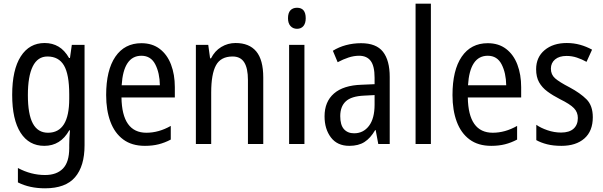

<svg xmlns="http://www.w3.org/2000/svg" viewBox="-20 -780 3267 1040"><path d="M222 -547Q264 -547 297 -527.5Q330 -508 354 -466H359L369 -537H438V7Q438 120 386.5 180Q335 240 224 240Q140 240 77 208V130Q148 168 224 168Q287 168 321 133Q355 98 355 22V5Q355 -10 356 -32Q357 -54 359 -74H355Q308 10 220 10Q137 10 91.5 -61Q46 -132 46 -266Q46 -402 92.5 -474.5Q139 -547 222 -547ZM237 -474Q184 -474 157.5 -420.5Q131 -367 131 -265Q131 -161 158 -111Q185 -61 240 -61Q355 -61 355 -245V-269Q355 -377 326.5 -425.5Q298 -474 237 -474Z M746 -546Q805 -546 845.5 -515Q886 -484 906.5 -430Q927 -376 927 -308V-252H638Q641 -61 773 -61Q840 -61 905 -98V-24Q873 -7 839.5 1.5Q806 10 765 10Q694 10 647.5 -24.5Q601 -59 578 -121Q555 -183 555 -265Q555 -400 605 -473Q655 -546 746 -546ZM746 -478Q649 -478 639 -318H846Q845 -385 821 -431.5Q797 -478 746 -478Z M1256 -547Q1330 -547 1368 -501.5Q1406 -456 1406 -360V0H1323V-347Q1323 -410 1303 -442Q1283 -474 1240 -474Q1176 -474 1150 -426.5Q1124 -379 1124 -279V0H1041V-537H1108L1118 -464H1123Q1143 -504 1178.5 -525.5Q1214 -547 1256 -547Z M1589 -738Q1636 -738 1636 -681Q1636 -654 1623.5 -639Q1611 -624 1589 -624Q1567 -624 1553.5 -639Q1540 -654 1540 -681Q1540 -710 1553 -724Q1566 -738 1589 -738ZM1629 -537V0H1546V-537Z M1936 -546Q2018 -546 2054.5 -499.5Q2091 -453 2091 -363V0H2029L2015 -75H2012Q1987 -32 1954.5 -11Q1922 10 1872 10Q1807 10 1772.5 -35.5Q1738 -81 1738 -150Q1738 -229 1789 -273.5Q1840 -318 1939 -321L2009 -324V-359Q2009 -422 1988 -450Q1967 -478 1925 -478Q1897 -478 1868 -468.5Q1839 -459 1809 -443L1783 -505Q1815 -525 1854 -535.5Q1893 -546 1936 -546ZM1952 -262Q1883 -259 1853 -231Q1823 -203 1823 -151Q1823 -103 1843 -80.5Q1863 -58 1898 -58Q1948 -58 1978.5 -98Q2009 -138 2009 -213V-265Z M2314 0H2231V-760H2314Z M2622 -546Q2681 -546 2721.5 -515Q2762 -484 2782.5 -430Q2803 -376 2803 -308V-252H2514Q2517 -61 2649 -61Q2716 -61 2781 -98V-24Q2749 -7 2715.5 1.5Q2682 10 2641 10Q2570 10 2523.5 -24.5Q2477 -59 2454 -121Q2431 -183 2431 -265Q2431 -400 2481 -473Q2531 -546 2622 -546ZM2622 -478Q2525 -478 2515 -318H2722Q2721 -385 2697 -431.5Q2673 -478 2622 -478Z M3191 -145Q3191 -70 3145.5 -30Q3100 10 3021 10Q2977 10 2943.5 1.5Q2910 -7 2885 -21V-104Q2909 -87 2945.5 -74.5Q2982 -62 3019 -62Q3064 -62 3087 -83Q3110 -104 3110 -141Q3110 -172 3089 -194Q3068 -216 3013 -243Q2974 -263 2945 -284.5Q2916 -306 2900 -334.5Q2884 -363 2884 -405Q2884 -470 2930 -508.5Q2976 -547 3050 -547Q3088 -547 3122 -537.5Q3156 -528 3187 -511L3157 -445Q3132 -459 3105 -468Q3078 -477 3049 -477Q3009 -477 2986.5 -458Q2964 -439 2964 -408Q2964 -376 2986.5 -356Q3009 -336 3065 -307Q3123 -276 3157 -242Q3191 -208 3191 -145Z"/></svg>

Font: Noto Sans Lao Condensed
Style: Regular
Weight: 400
Width: 3
Designer: Monotype Design Team
Foundry: Monotype Imaging Inc.
Version: Version 2.003; ttfautohint (v1.8.4.7-5d5b)